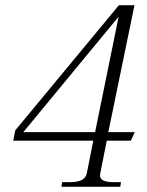

<svg xmlns="http://www.w3.org/2000/svg" viewBox="-20 -721 567 741"><path d="M220 -18H250Q279 -18 295 -26Q311 -34 315 -52L340 -178H31L39 -218L439 -701H499L398 -211H500L485 -178H392L367 -52Q366 -49 366 -44Q366 -18 418 -18H447L444 0H217ZM347 -211 438 -657 70 -211Z"/></svg>

Font: Taviraj ExtraLight
Style: Italic
Weight: 275
Italic angle: -12°
Designer: Katatrad Team
Foundry: CadsonDemak
Version: Version 1.001